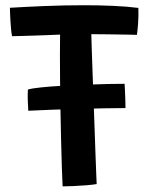

<svg xmlns="http://www.w3.org/2000/svg" viewBox="-20 -688 560 716"><path d="M448 -285Q419.5 -285 373.8 -284.2Q328 -283.5 275.8 -282Q223.5 -280.5 173.2 -278.8Q123 -277 85.5 -275Q84 -295 83.5 -316.5Q83 -338 84 -354Q98.5 -358.5 132.2 -362Q166 -365.5 210.2 -368Q254.5 -370.5 300 -372.2Q345.5 -374 384 -374.8Q422.5 -375.5 444.5 -375.5Q445 -370 445.8 -354.8Q446.5 -339.5 447.2 -321Q448 -302.5 448 -285ZM25 -553Q23 -561.5 21.5 -576.8Q20 -592 19 -608.8Q18 -625.5 17.5 -639.2Q17 -653 17 -659Q74 -662.5 147 -665.5Q220 -668.5 294.5 -668.5Q349 -668.5 401 -666.2Q453 -664 496 -658.5Q497 -628.5 495 -600.8Q493 -573 490.5 -558Q480 -558.5 459.5 -558.8Q439 -559 414 -559.5Q389 -560 364 -560.2Q339 -560.5 320.5 -560.5Q321 -542 322.2 -504.5Q323.5 -467 325.2 -417.8Q327 -368.5 329 -314Q331 -259.5 332.8 -206.8Q334.5 -154 336.2 -110Q338 -66 339 -37Q340 -8 340.5 -1.5Q325.5 1 301 3Q276.5 5 252.2 6Q228 7 213.5 7Q212 -23 210.5 -68Q209 -113 207.8 -166.5Q206.5 -220 205.5 -276.5Q204.5 -333 204 -386.2Q203.5 -439.5 203.5 -483Q203.5 -505.5 203.8 -524.8Q204 -544 204 -559Q185.5 -558 161.8 -557.2Q138 -556.5 113.2 -555.5Q88.5 -554.5 65.8 -554Q43 -553.5 25 -553Z"/></svg>

Font: Grandstander Thin Medium
Style: Regular
Weight: 500
Version: Version 1.200